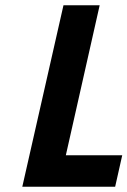

<svg xmlns="http://www.w3.org/2000/svg" viewBox="-20 -712 486 732"><path d="M446 -120H231L360 -692H222L65 0H419Z"/></svg>

Font: RazerF5
Style: Bold Italic
Weight: 700
Foundry: Razer Inc.
Version: Version 2